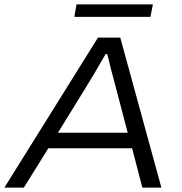

<svg xmlns="http://www.w3.org/2000/svg" viewBox="-38 -858 831 878"><path d="M-18 0 410 -686H512L700 0H613L566 -180H183L71 0ZM227 -251H546L487 -476Q484 -488 479 -506Q474 -524 469 -543.5Q464 -563 460 -581Q456 -599 452 -611H445Q433 -590 417.5 -563.5Q402 -537 388 -513Q374 -489 365 -475ZM302 -781 312 -838H661L650 -781Z"/></svg>

Font: Archivo SemiExpanded Light
Style: Italic
Weight: 300
Width: 6
Italic angle: -10°
Designer: Hector Gatti
Foundry: Omnibus-Type
Version: Version 2.001